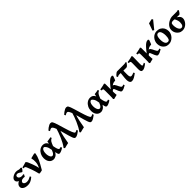

<svg xmlns="http://www.w3.org/2000/svg" viewBox="624 -2958 5143 5143"><g transform="rotate(-45 3195.5 -386.5)"><path d="M433.1 -429.2Q420.9 -407.7 405.3 -387.5Q389.6 -367.2 377 -354.5Q364.3 -341.8 359.4 -341.8Q352.1 -341.8 338.6 -351.3Q325.2 -360.8 307.1 -373.5Q289.1 -386.2 268.3 -395.8Q247.6 -405.3 226.1 -405.3Q205.1 -405.3 186.8 -393.3Q168.5 -381.3 168.5 -353.5Q168.5 -316.4 200 -294.7Q231.4 -272.9 273.9 -272.9Q294.4 -272.9 306.6 -275.9Q318.8 -278.8 333.5 -282.2L349.6 -265.1L314 -203.1Q300.3 -208 294.2 -209Q288.1 -210 272.5 -210Q216.3 -210 188.7 -186Q161.1 -162.1 161.1 -140.1Q161.1 -117.7 176.8 -101.6Q192.4 -85.4 216.6 -76.9Q240.7 -68.4 265.1 -68.4Q306.6 -68.4 340.1 -80.6Q373.5 -92.8 420.9 -118.7L436 -81.1Q415.5 -61.5 383.5 -39.3Q351.6 -17.1 310.8 -1.2Q270 14.6 222.2 14.6Q129.9 14.6 78.4 -20.8Q26.9 -56.2 26.9 -109.4Q26.9 -148.4 53 -182.1Q79.1 -215.8 124 -233.4Q91.3 -250.5 71.3 -272.7Q51.3 -294.9 51.3 -330.6Q51.3 -359.9 70.3 -385Q89.4 -410.2 119.4 -429Q149.4 -447.8 183.3 -458.3Q217.3 -468.8 246.6 -468.8Q290 -468.8 316.4 -459.2Q342.8 -449.7 369.6 -449.7Q373.5 -449.7 388.7 -451.7Q403.8 -453.6 407.7 -454.1Q413.1 -452.1 421.6 -443.4Q430.2 -434.6 433.1 -429.2Z M961.9 -448.7Q953.1 -398.9 938.5 -352.1Q923.8 -305.2 900.4 -254.6Q877 -204.1 843.5 -143.6Q810.1 -83 764.2 -5.9Q759.3 -2.9 737.8 1.5Q716.3 5.9 694.6 9.5Q672.9 13.2 665.5 15.1L646 0Q616.7 -121.6 584.5 -209.7Q552.2 -297.9 532.7 -343.3Q518.1 -377.4 501.5 -384.8Q494.1 -388.2 481.7 -389.2Q469.2 -390.1 459.2 -390.1Q449.2 -390.1 449.2 -390.1V-428.2Q469.7 -431.6 498.3 -438.5Q526.9 -445.3 554 -453.6Q581.1 -461.9 597.2 -468.8Q608.4 -468.8 623.3 -454.8Q638.2 -440.9 653.3 -405.8Q669.4 -368.2 700 -289.1Q730.5 -210 754.9 -103.5Q796.9 -191.4 802.7 -272.9Q808.6 -354.5 788.6 -431.2Q799.8 -434.6 820.3 -439.9Q840.8 -445.3 864 -450.9Q887.2 -456.5 907 -461.4Q926.8 -466.3 936.5 -468.8Q940.4 -466.3 950 -458.7Q959.5 -451.2 961.9 -448.7Z M1201.7 14.6Q1121.1 14.6 1073.2 -43.7Q1025.4 -102.1 1025.4 -201.2Q1025.4 -272 1055.7 -332.8Q1085.9 -393.6 1138.9 -431.2Q1191.9 -468.8 1259.8 -468.8Q1304.7 -468.8 1342.5 -446Q1380.4 -423.3 1398.9 -375.5Q1404.3 -392.6 1407.5 -407.5Q1410.6 -422.4 1413.1 -447.3Q1427.2 -447.8 1453.6 -451.2Q1480 -454.6 1506.8 -459.5Q1533.7 -464.4 1548.8 -468.8Q1551.3 -463.9 1556.2 -450.4Q1561 -437 1562.5 -432.1Q1536.6 -419.9 1520 -407.2Q1503.4 -394.5 1490.7 -376.2Q1478 -357.9 1465.1 -328.4Q1452.1 -298.8 1433.6 -252.4Q1446.3 -178.2 1459 -140.6Q1471.7 -103 1483.9 -90.6Q1496.1 -78.1 1506.3 -78.1Q1514.2 -78.1 1529.5 -81.3Q1544.9 -84.5 1562.5 -91.3Q1563.5 -86.9 1567.1 -72.3Q1570.8 -57.6 1572.8 -49.8Q1550.3 -33.2 1522 -18.6Q1493.7 -3.9 1467.5 5.4Q1441.4 14.6 1425.3 14.6Q1412.1 14.6 1400.1 8.8Q1388.2 2.9 1378.4 -20.5Q1368.7 -43.9 1361.8 -96.7Q1321.3 -31.2 1276.6 -8.3Q1231.9 14.6 1201.7 14.6ZM1234.4 -77.1Q1257.3 -77.1 1276.6 -95Q1295.9 -112.8 1311.3 -141.6Q1326.7 -170.4 1338.4 -203.1Q1324.2 -303.7 1291.3 -353.3Q1258.3 -402.8 1229.5 -402.8Q1212.4 -402.8 1194.3 -386.2Q1176.3 -369.6 1164.3 -334Q1152.3 -298.3 1152.3 -240.7Q1152.3 -202.1 1162.1 -164.3Q1171.9 -126.5 1190.4 -101.8Q1209 -77.1 1234.4 -77.1Z M2199.2 -74.2Q2155.3 -41.5 2111.3 -13.4Q2067.4 14.6 2025.4 14.6Q2005.9 14.6 1991.2 -0.2Q1976.6 -15.1 1960.9 -55.4Q1945.3 -95.7 1924.3 -169.9Q1903.3 -244.1 1871.6 -362.8Q1844.7 -461.9 1823.2 -516.4Q1801.8 -570.8 1785.4 -594.2Q1769 -617.7 1757.1 -622.6Q1745.1 -627.4 1737.3 -627.4Q1727.5 -627.4 1708.3 -620.4Q1689 -613.3 1658.7 -592.8L1638.7 -631.8Q1664.1 -657.7 1696 -681.9Q1728 -706.1 1760 -721.7Q1792 -737.3 1817.4 -737.3Q1836.9 -737.3 1850.8 -731.2Q1864.7 -725.1 1877.4 -705.6Q1890.1 -686 1904.5 -646.7Q1918.9 -607.4 1939 -541.3Q1959 -475.1 1988.8 -375Q2029.3 -237.8 2059.8 -162.8Q2090.3 -87.9 2113.8 -87.9Q2129.4 -87.9 2145 -94.5Q2160.6 -101.1 2184.6 -115.7ZM1869.6 -425.8Q1835.4 -323.2 1815.7 -227.1Q1795.9 -130.9 1777.3 -22.9Q1768.1 -22 1746.1 -17.1Q1724.1 -12.2 1698.5 -5.6Q1672.9 1 1651.4 6.6Q1629.9 12.2 1621.1 14.6L1597.2 -15.6Q1636.2 -65.4 1672.1 -131.1Q1708 -196.8 1738.5 -267.6Q1769 -338.4 1792.5 -404.8Q1815.9 -471.2 1830.1 -522.5Q1835.4 -518.1 1841.8 -503.9Q1848.1 -489.7 1854.2 -473.1Q1860.4 -456.5 1864.5 -443.1Q1868.7 -429.7 1869.6 -425.8Z M2796.4 -74.2Q2752.4 -41.5 2708.5 -13.4Q2664.6 14.6 2622.6 14.6Q2603 14.6 2588.4 -0.2Q2573.7 -15.1 2558.1 -55.4Q2542.5 -95.7 2521.5 -169.9Q2500.5 -244.1 2468.8 -362.8Q2441.9 -461.9 2420.4 -516.4Q2398.9 -570.8 2382.6 -594.2Q2366.2 -617.7 2354.2 -622.6Q2342.3 -627.4 2334.5 -627.4Q2324.7 -627.4 2305.4 -620.4Q2286.1 -613.3 2255.9 -592.8L2235.8 -631.8Q2261.2 -657.7 2293.2 -681.9Q2325.2 -706.1 2357.2 -721.7Q2389.2 -737.3 2414.6 -737.3Q2434.1 -737.3 2448 -731.2Q2461.9 -725.1 2474.6 -705.6Q2487.3 -686 2501.7 -646.7Q2516.1 -607.4 2536.1 -541.3Q2556.2 -475.1 2585.9 -375Q2626.5 -237.8 2657 -162.8Q2687.5 -87.9 2710.9 -87.9Q2726.6 -87.9 2742.2 -94.5Q2757.8 -101.1 2781.7 -115.7ZM2466.8 -425.8Q2432.6 -323.2 2412.8 -227.1Q2393.1 -130.9 2374.5 -22.9Q2365.2 -22 2343.3 -17.1Q2321.3 -12.2 2295.7 -5.6Q2270 1 2248.5 6.6Q2227.1 12.2 2218.3 14.6L2194.3 -15.6Q2233.4 -65.4 2269.3 -131.1Q2305.2 -196.8 2335.7 -267.6Q2366.2 -338.4 2389.6 -404.8Q2413.1 -471.2 2427.2 -522.5Q2432.6 -518.1 2439 -503.9Q2445.3 -489.7 2451.4 -473.1Q2457.5 -456.5 2461.7 -443.1Q2465.8 -429.7 2466.8 -425.8Z M2994.6 14.6Q2914.1 14.6 2866.2 -43.7Q2818.4 -102.1 2818.4 -201.2Q2818.4 -272 2848.6 -332.8Q2878.9 -393.6 2931.9 -431.2Q2984.9 -468.8 3052.7 -468.8Q3097.7 -468.8 3135.5 -446Q3173.3 -423.3 3191.9 -375.5Q3197.3 -392.6 3200.4 -407.5Q3203.6 -422.4 3206.1 -447.3Q3220.2 -447.8 3246.6 -451.2Q3272.9 -454.6 3299.8 -459.5Q3326.7 -464.4 3341.8 -468.8Q3344.2 -463.9 3349.1 -450.4Q3354 -437 3355.5 -432.1Q3329.6 -419.9 3313 -407.2Q3296.4 -394.5 3283.7 -376.2Q3271 -357.9 3258.1 -328.4Q3245.1 -298.8 3226.6 -252.4Q3239.3 -178.2 3252 -140.6Q3264.6 -103 3276.9 -90.6Q3289.1 -78.1 3299.3 -78.1Q3307.1 -78.1 3322.5 -81.3Q3337.9 -84.5 3355.5 -91.3Q3356.4 -86.9 3360.1 -72.3Q3363.8 -57.6 3365.7 -49.8Q3343.3 -33.2 3314.9 -18.6Q3286.6 -3.9 3260.5 5.4Q3234.4 14.6 3218.3 14.6Q3205.1 14.6 3193.1 8.8Q3181.2 2.9 3171.4 -20.5Q3161.6 -43.9 3154.8 -96.7Q3114.3 -31.2 3069.6 -8.3Q3024.9 14.6 2994.6 14.6ZM3027.3 -77.1Q3050.3 -77.1 3069.6 -95Q3088.9 -112.8 3104.2 -141.6Q3119.6 -170.4 3131.3 -203.1Q3117.2 -303.7 3084.2 -353.3Q3051.3 -402.8 3022.5 -402.8Q3005.4 -402.8 2987.3 -386.2Q2969.2 -369.6 2957.3 -334Q2945.3 -298.3 2945.3 -240.7Q2945.3 -202.1 2955.1 -164.3Q2964.8 -126.5 2983.4 -101.8Q3002 -77.1 3027.3 -77.1Z M3882.3 -468.8Q3886.2 -465.3 3894.5 -454.6Q3902.8 -443.8 3901.9 -444.8Q3897.9 -428.7 3887.9 -401.4Q3877.9 -374 3867.9 -349.4Q3857.9 -324.7 3853 -316.9Q3827.6 -313.5 3804.7 -310.8Q3781.7 -308.1 3754.9 -295.2Q3728 -282.2 3691.2 -249Q3654.3 -215.8 3600.1 -151.9Q3600.1 -133.3 3601.3 -106.4Q3602.5 -79.6 3604.2 -54.9Q3606 -30.3 3607.9 -17.1Q3601.6 -14.6 3584.7 -10.5Q3567.9 -6.3 3547.6 -1.5Q3527.3 3.4 3510 7.8Q3492.7 12.2 3485.4 15.1L3461.9 -4.9Q3465.3 -20.5 3466.8 -52.2Q3468.3 -84 3468.3 -123Q3468.3 -171.9 3468.3 -219.2Q3468.3 -266.6 3468.3 -309.1Q3468.3 -344.7 3465.6 -360.8Q3462.9 -377 3449 -382.1Q3435.1 -387.2 3401.4 -390.6V-429.7Q3425.8 -433.6 3461.9 -440.2Q3498 -446.8 3531.7 -454.6Q3565.4 -462.4 3581.5 -468.8L3600.1 -447.3Q3600.1 -447.3 3600.1 -428.7Q3600.1 -410.2 3600.1 -381.8Q3600.1 -353.5 3600.1 -323.2Q3600.1 -293 3600.1 -268.1Q3600.1 -243.2 3600.1 -232.4Q3666.5 -320.8 3711.9 -369.4Q3757.3 -418 3788.3 -439Q3819.3 -460 3841.3 -464.4Q3863.3 -468.8 3882.3 -468.8ZM3940.9 -46.4Q3901.4 -21.5 3859.9 -3.2Q3818.4 15.1 3783.7 15.1Q3764.6 15.1 3749 -5.4Q3733.4 -25.9 3720.2 -56.2Q3707 -86.4 3695.6 -116.9Q3684.1 -147.5 3674.1 -168Q3664.1 -188.5 3654.8 -188.5Q3635.3 -188.5 3617.7 -172.6Q3600.1 -156.7 3587.6 -136.5Q3575.2 -116.2 3569.8 -103Q3569.8 -103 3554.2 -105Q3538.6 -106.9 3532.2 -115.7Q3553.7 -168.5 3582.5 -198.5Q3611.3 -228.5 3639.9 -242.7Q3668.5 -256.8 3689.9 -260.7Q3711.4 -264.6 3717.8 -264.6Q3737.8 -264.6 3754.2 -245.1Q3770.5 -225.6 3784.9 -196.8Q3799.3 -168 3813 -139.2Q3826.7 -110.4 3841.1 -90.8Q3855.5 -71.3 3872.1 -71.3Q3885.3 -71.3 3898.2 -74.5Q3911.1 -77.6 3932.1 -85Q3933.1 -79.6 3936.5 -65.4Q3939.9 -51.3 3940.9 -46.4Z M4413.1 -444.3Q4376 -396.5 4353 -371.8Q4330.1 -347.2 4300.8 -347.2Q4257.8 -347.2 4213.1 -348.9Q4168.5 -350.6 4129.6 -352.3Q4090.8 -354 4064.9 -354H4040Q4027.3 -354 4011.7 -350.1Q3996.1 -346.2 3971.7 -330.6L3950.7 -367.2Q3966.3 -386.2 3986.6 -406.2Q4006.8 -426.3 4028.3 -440.2Q4049.8 -454.1 4067.9 -454.1Q4108.9 -454.1 4156.2 -454.1Q4203.6 -454.1 4246.3 -454.1Q4289.1 -454.1 4315.9 -454.1Q4340.3 -454.1 4358.4 -456.8Q4376.5 -459.5 4387.2 -468.8ZM4365.2 -87.4Q4313.5 -46.4 4260.5 -15.9Q4207.5 14.6 4161.6 14.6Q4129.9 14.6 4111.3 -3.9Q4092.8 -22.5 4085.2 -53.5Q4077.6 -84.5 4077.6 -121.1Q4077.6 -173.8 4087.9 -256.1Q4098.1 -338.4 4106.9 -429.2L4197.8 -426.3Q4193.4 -348.1 4193.1 -295.2Q4192.9 -242.2 4192.9 -201.7Q4192.9 -144.5 4205.8 -118.7Q4218.8 -92.8 4245.1 -92.8Q4259.8 -92.8 4282 -98.4Q4304.2 -104 4347.2 -122.1Z M4740.2 -72.8Q4688.5 -30.8 4646.2 -8.1Q4604 14.6 4573.2 14.6Q4532.2 14.6 4516.8 -12.7Q4501.5 -40 4502.4 -99.1L4506.3 -307.1Q4506.8 -341.3 4504.6 -359.1Q4502.4 -377 4488 -383.5Q4473.6 -390.1 4437.5 -390.1V-429.2Q4458.5 -432.6 4493.7 -438.2Q4528.8 -443.8 4564 -451.7Q4599.1 -459.5 4620.1 -468.8L4640.6 -444.3L4635.7 -179.2Q4635.3 -134.3 4637.9 -113.5Q4640.6 -92.8 4646 -87.2Q4651.4 -81.5 4657.7 -81.5Q4678.2 -81.5 4732.4 -111.3Z M5244.6 -468.8Q5248.5 -465.3 5256.8 -454.6Q5265.1 -443.8 5264.2 -444.8Q5260.3 -428.7 5250.2 -401.4Q5240.2 -374 5230.2 -349.4Q5220.2 -324.7 5215.3 -316.9Q5189.9 -313.5 5167 -310.8Q5144 -308.1 5117.2 -295.2Q5090.3 -282.2 5053.5 -249Q5016.6 -215.8 4962.4 -151.9Q4962.4 -133.3 4963.6 -106.4Q4964.8 -79.6 4966.6 -54.9Q4968.3 -30.3 4970.2 -17.1Q4963.9 -14.6 4947 -10.5Q4930.2 -6.3 4909.9 -1.5Q4889.6 3.4 4872.3 7.8Q4855 12.2 4847.7 15.1L4824.2 -4.9Q4827.6 -20.5 4829.1 -52.2Q4830.6 -84 4830.6 -123Q4830.6 -171.9 4830.6 -219.2Q4830.6 -266.6 4830.6 -309.1Q4830.6 -344.7 4827.9 -360.8Q4825.2 -377 4811.3 -382.1Q4797.4 -387.2 4763.7 -390.6V-429.7Q4788.1 -433.6 4824.2 -440.2Q4860.4 -446.8 4894 -454.6Q4927.7 -462.4 4943.8 -468.8L4962.4 -447.3Q4962.4 -447.3 4962.4 -428.7Q4962.4 -410.2 4962.4 -381.8Q4962.4 -353.5 4962.4 -323.2Q4962.4 -293 4962.4 -268.1Q4962.4 -243.2 4962.4 -232.4Q5028.8 -320.8 5074.2 -369.4Q5119.6 -418 5150.6 -439Q5181.6 -460 5203.6 -464.4Q5225.6 -468.8 5244.6 -468.8ZM5303.2 -46.4Q5263.7 -21.5 5222.2 -3.2Q5180.7 15.1 5146 15.1Q5127 15.1 5111.3 -5.4Q5095.7 -25.9 5082.5 -56.2Q5069.3 -86.4 5057.9 -116.9Q5046.4 -147.5 5036.4 -168Q5026.4 -188.5 5017.1 -188.5Q4997.6 -188.5 4980 -172.6Q4962.4 -156.7 4950 -136.5Q4937.5 -116.2 4932.1 -103Q4932.1 -103 4916.5 -105Q4900.9 -106.9 4894.5 -115.7Q4916 -168.5 4944.8 -198.5Q4973.6 -228.5 5002.2 -242.7Q5030.8 -256.8 5052.2 -260.7Q5073.7 -264.6 5080.1 -264.6Q5100.1 -264.6 5116.5 -245.1Q5132.8 -225.6 5147.2 -196.8Q5161.6 -168 5175.3 -139.2Q5189 -110.4 5203.4 -90.8Q5217.8 -71.3 5234.4 -71.3Q5247.6 -71.3 5260.5 -74.5Q5273.4 -77.6 5294.4 -85Q5295.4 -79.6 5298.8 -65.4Q5302.2 -51.3 5303.2 -46.4Z M5803.7 -236.8Q5803.7 -188 5784.2 -143.1Q5764.6 -98.1 5730.5 -62.5Q5696.3 -26.9 5651.9 -6.1Q5607.4 14.6 5557.6 14.6Q5493.7 14.6 5444.6 -15.6Q5395.5 -45.9 5367.7 -98.1Q5339.8 -150.4 5339.8 -216.8Q5339.8 -265.1 5357.4 -310.3Q5375 -355.5 5407 -391.4Q5439 -427.2 5482.2 -448Q5525.4 -468.8 5576.7 -468.8Q5645.5 -468.8 5696.5 -438.5Q5747.6 -408.2 5775.6 -356Q5803.7 -303.7 5803.7 -236.8ZM5664.6 -212.4Q5664.6 -264.2 5654.3 -307.9Q5644 -351.6 5622.6 -378.4Q5601.1 -405.3 5567.4 -405.3Q5532.7 -405.3 5513.4 -382.3Q5494.1 -359.4 5486.6 -320.1Q5479 -280.8 5479 -231Q5479 -179.7 5490 -138.4Q5501 -97.2 5523.7 -73Q5546.4 -48.8 5581.1 -48.8Q5628.4 -48.8 5646.5 -90.8Q5664.6 -132.8 5664.6 -212.4ZM5547.4 -532.2Q5539.6 -534.2 5526.1 -541.5Q5512.7 -548.8 5504.4 -556.2L5575.7 -757.8Q5586.4 -761.7 5612.3 -767.6Q5638.2 -773.4 5665 -779.1Q5691.9 -784.7 5704.1 -787.6L5729 -755.9Z M6297.4 -346.2Q6279.8 -346.2 6247.3 -347.4Q6214.8 -348.6 6179.2 -350.1Q6143.6 -351.6 6115 -352.8Q6086.4 -354 6075.7 -354Q6034.7 -354 6015.6 -336.2Q5996.6 -318.4 5996.6 -264.6Q5996.6 -204.6 6010.7 -157.5Q6024.9 -110.4 6048.8 -83.3Q6072.8 -56.2 6101.6 -56.2Q6133.3 -56.2 6151.4 -74.7Q6169.4 -93.3 6177 -122.8Q6184.6 -152.3 6184.6 -185.5Q6184.6 -222.7 6175.5 -257.3Q6166.5 -292 6153.1 -318.8Q6139.6 -345.7 6127 -359.4H6126.5Q6127.4 -359.4 6143.8 -360.1Q6160.2 -360.8 6178.7 -360.4Q6197.3 -359.9 6203.6 -356Q6247.1 -331.5 6281.2 -296.1Q6315.4 -260.7 6315.4 -207Q6315.4 -174.3 6298.6 -136Q6281.7 -97.7 6250.5 -63.5Q6219.2 -29.3 6175.8 -7.3Q6132.3 14.6 6079.6 14.6Q6019.5 14.6 5971.9 -15.6Q5924.3 -45.9 5897 -95.7Q5869.6 -145.5 5869.6 -204.6Q5869.6 -254.9 5890.4 -294.9Q5911.1 -335 5944.1 -365Q5977.1 -395 6013.7 -414.8Q6050.3 -434.6 6082.5 -444.3Q6114.7 -454.1 6134.3 -454.1Q6175.8 -454.1 6219.2 -454.1Q6262.7 -454.1 6303.2 -454.1Q6322.8 -454.1 6332.5 -454.8Q6342.3 -455.6 6348.9 -458.5Q6355.5 -461.4 6365.2 -468.8L6390.6 -440.9Q6363.8 -399.9 6349.6 -379.6Q6335.4 -359.4 6325 -352.8Q6314.5 -346.2 6297.4 -346.2Z"/></g></svg>

Font: Gentium Book Plus
Style: Bold
Weight: 700
Designer: Victor Gaultney, Annie Olsen, Iska Routamaa, Becca Hirsbrunner
Foundry: SIL International
Version: Version 6.101